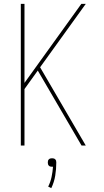

<svg xmlns="http://www.w3.org/2000/svg" viewBox="-20 -755 540 996"><path d="M88 0V-735H107V-325L402 -735H425L188 -406L425 0H403L176 -389L107 -293V0ZM246 221 230 213Q242 189 247.5 163Q253 137 255 110H250Q246 110 241.5 109Q237 108 233.5 104.5Q230 101 229 96.5Q228 92 228 88Q228 83 229 79Q230 75 233.5 71.5Q237 68 241.5 67Q246 66 250 66Q254 66 258.5 67Q263 68 266.5 71.5Q270 75 271 79Q272 83 272 88Q272 122 266.5 156Q261 190 246 221Z"/></svg>

Font: Iosevka Thin
Style: Regular
Weight: 100
Monospace: yes
Designer: Belleve Invis
Foundry: Belleve Invis
Version: Version 32.5.0; ttfautohint (v1.8.4)